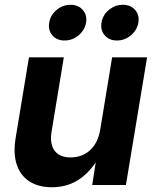

<svg xmlns="http://www.w3.org/2000/svg" viewBox="-20 -767 643 796"><path d="M194.8 9.3Q139.6 9.3 102.1 -14.9Q64.5 -39.1 49.3 -85Q34.2 -130.9 44.9 -195.3L100.1 -529.3H244.6L193.8 -221.2Q185.5 -170.4 206.3 -142.3Q227.1 -114.3 272.9 -114.3Q303.2 -114.3 328.6 -127Q354 -139.6 371.6 -165.5Q389.2 -191.4 395.5 -229.5L444.8 -529.3H589.8L502 0H362.3L383.3 -135.3H400.9Q366.7 -66.4 315.7 -28.6Q264.6 9.3 194.8 9.3ZM464.8 -599.1Q432.6 -599.1 414.1 -620.6Q395.5 -642.1 400.9 -673.3Q405.8 -704.6 431.4 -725.8Q457 -747.1 489.3 -747.1Q522 -747.1 540.3 -725.8Q558.6 -704.6 553.7 -673.3Q548.3 -642.1 522.7 -620.6Q497.1 -599.1 464.8 -599.1ZM247.6 -599.1Q215.3 -599.1 197 -620.6Q178.7 -642.1 184.1 -673.3Q189 -704.6 214.6 -725.8Q240.2 -747.1 272.5 -747.1Q304.7 -747.1 323.2 -725.8Q341.8 -704.6 336.9 -673.3Q331.5 -642.1 305.9 -620.6Q280.3 -599.1 247.6 -599.1Z"/></svg>

Font: Inter 24pt
Style: Bold Italic
Weight: 700
Italic angle: -9.3988°
Version: Version 4.001;git-66647c0bb